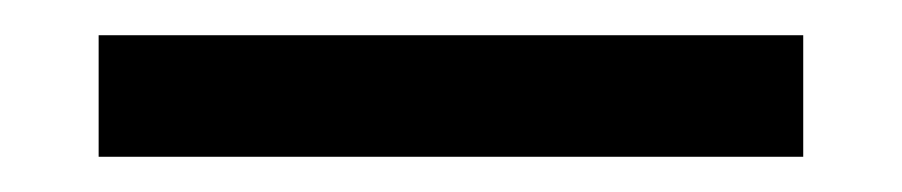

<svg xmlns="http://www.w3.org/2000/svg" viewBox="-20 111 512 109"><path d="M36 200V131H436V200Z"/></svg>

Font: SUSE Thin
Style: Regular
Weight: 400
Version: Version 1.000